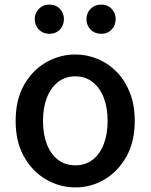

<svg xmlns="http://www.w3.org/2000/svg" viewBox="-20 -801 655 835"><path d="M308 14Q240 14 180.5 -20.5Q121 -55 84.5 -119.5Q48 -184 48 -275Q48 -367 84.5 -431.5Q121 -496 180.5 -530Q240 -564 308 -564Q358 -564 405 -544.5Q452 -525 488 -488Q524 -451 545 -397.5Q566 -344 566 -275Q566 -184 529.5 -119.5Q493 -55 434.5 -20.5Q376 14 308 14ZM308 -82Q351 -82 382.5 -106Q414 -130 431 -173.5Q448 -217 448 -275Q448 -333 431 -376.5Q414 -420 382.5 -444.5Q351 -469 308 -469Q264 -469 232.5 -444.5Q201 -420 184 -376.5Q167 -333 167 -275Q167 -217 184 -173.5Q201 -130 232.5 -106Q264 -82 308 -82ZM195 -654Q167 -654 149 -672.5Q131 -691 131 -718Q131 -744 149 -762.5Q167 -781 195 -781Q223 -781 240.5 -762.5Q258 -744 258 -718Q258 -691 240.5 -672.5Q223 -654 195 -654ZM420 -654Q392 -654 374 -672.5Q356 -691 356 -718Q356 -744 374 -762.5Q392 -781 420 -781Q448 -781 465.5 -762.5Q483 -744 483 -718Q483 -691 465.5 -672.5Q448 -654 420 -654Z"/></svg>

Font: Noto Sans HK Thin Medium
Style: Regular
Weight: 500
Version: Version 2.004-H2;hotconv 1.0.118;makeotfexe 2.5.65603